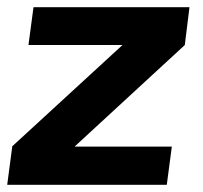

<svg xmlns="http://www.w3.org/2000/svg" viewBox="-21 -513 563 533"><path d="M492 -388 186 -106H456L442 0H-1L13 -106H12L319 -388H58L72 -493H505Z"/></svg>

Font: Exo 2.0
Style: Bold Italic
Weight: 700
Italic angle: -8°
Designer: Natanael Gama
Version: Version 1.001;PS 001.001;hotconv 1.0.70;makeotf.lib2.5.58329